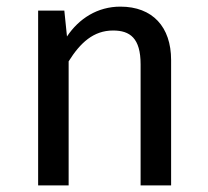

<svg xmlns="http://www.w3.org/2000/svg" viewBox="-20 -559 626 579"><path d="M343 -539C274 -539 218 -503 182 -449L174 -527H95V0H187V-374C222 -430 262 -467 321 -467C372 -467 404 -444 404 -365V0H496V-378C496 -478 440 -539 343 -539Z"/></svg>

Font: Fira Math
Style: Regular
Weight: 400
Designer: Xiangdong Zeng
Foundry: Xiangdong Zeng
Version: Version 0.3.4